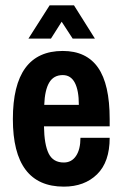

<svg xmlns="http://www.w3.org/2000/svg" viewBox="-20 -685 459 716"><path d="M210 -604 170 -541H86L165 -665H256L334 -541H251ZM389 -241V-214H144Q145 -146 161.5 -112.5Q178 -79 218 -79Q247 -79 263.5 -103.5Q280 -128 280 -171H389Q389 -81 342 -35Q295 11 218 11Q28 11 28 -241Q28 -495 214 -495Q302 -495 345.5 -433Q389 -371 389 -241ZM145 -294H274Q274 -348 259 -376.5Q244 -405 214 -405Q180 -405 163.5 -377Q147 -349 145 -294Z"/></svg>

Font: Pragati Narrow
Style: Bold
Weight: 700
Designer: Hector Gatti, Marcela Romero, Pablo Cosgaya and Nicolas Silva
Foundry: Omnibus-Type
Version: Version 1.010; ttfautohint (v1.3)